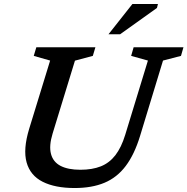

<svg xmlns="http://www.w3.org/2000/svg" viewBox="-20 -936 944 967"><path d="M245 -263.5Q226 -201.5 236.8 -160.8Q247.5 -120 285.2 -100.5Q323 -81 385 -81Q444.5 -81 487.8 -98.2Q531 -115.5 561 -154.2Q591 -193 610.5 -256.5L725 -631L640.5 -654.5L653 -698H904L891.5 -654.5L801 -631L685.5 -251.5Q657 -158 613.2 -100Q569.5 -42 506.2 -15.5Q443 11 356 11Q257.5 11 195 -20.5Q132.5 -52 114 -118Q95.5 -184 127 -287.5L232.5 -631L150 -654.5L163 -698H460.5L447.5 -654.5L357.5 -630.5ZM526.5 -763.5 647 -916H775.5L770.5 -896L585 -763.5Z"/></svg>

Font: Newsreader 9pt Medium
Style: Italic
Weight: 500
Italic angle: -17°
Designer: Hugues Gentile
Foundry: Production Type
Version: Version 1.003